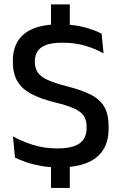

<svg xmlns="http://www.w3.org/2000/svg" viewBox="-20 -764 564 890"><path d="M303.5 -597.5H216.5V-743.5H303.5ZM303.5 107H216.5V-56.5H303.5ZM253.5 12Q208 12 169.5 5Q131 -2 100.8 -12.5Q70.5 -23 49.5 -33.5L40 -132Q78.5 -110 131.2 -93Q184 -76 245.5 -76Q315.5 -76 348.5 -99.2Q381.5 -122.5 381.5 -169.5V-177Q381.5 -207.5 368.2 -227.2Q355 -247 323.5 -261.2Q292 -275.5 238 -288.5Q167 -306 123.2 -329.8Q79.5 -353.5 59.5 -389.2Q39.5 -425 39.5 -478.5V-483.5Q39.5 -564 93 -607.5Q146.5 -651 253.5 -651Q322 -651 370.8 -637.8Q419.5 -624.5 451 -608L460 -516.5Q423.5 -537.5 376 -551.8Q328.5 -566 269 -566Q222.5 -566 194.5 -555.8Q166.5 -545.5 154 -526.2Q141.5 -507 141.5 -480V-478Q141.5 -450 154 -430Q166.5 -410 198.2 -394.8Q230 -379.5 288.5 -364.5Q358 -347 400.8 -325.2Q443.5 -303.5 463.5 -268.8Q483.5 -234 483.5 -177.5V-167.5Q483.5 -79 426 -33.5Q368.5 12 253.5 12Z"/></svg>

Font: Anek Odia Medium
Style: Regular
Weight: 500
Designer: Yesha Goshar & Mahesh Sahu (Odia), Yesha Goshar (Latin)
Foundry: Ek Type
Version: Version 1.003